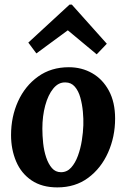

<svg xmlns="http://www.w3.org/2000/svg" viewBox="-20 -803 555 834"><path d="M279 -511Q335 -511 380.5 -485Q426 -459 453 -409Q480 -359 480 -288Q480 -209 449.5 -140.5Q419 -72 363 -30.5Q307 11 229 11Q162 11 117 -19.5Q72 -50 50 -102Q28 -154 28 -216Q28 -296 58.5 -363Q89 -430 145.5 -470.5Q202 -511 279 -511ZM264 -445Q234 -446 211.5 -418.5Q189 -391 176.5 -345Q164 -299 164 -244Q164 -214 167.5 -181Q171 -148 180.5 -119.5Q190 -91 205.5 -73Q221 -55 245 -55Q271 -55 289 -75Q307 -95 318.5 -126.5Q330 -158 335.5 -193Q341 -228 342 -259Q343 -286 340 -318Q337 -350 329 -379Q321 -408 305 -426.5Q289 -445 264 -445ZM400 -567 275 -671H274L138 -571L103 -618L282 -783H292L444 -613Z"/></svg>

Font: Lora
Style: Bold Italic
Weight: 700
Italic angle: -3°
Designer: Olga Karpushina, Alexei Vanyashin (Cyrillic)
Foundry: Cyreal
Version: Version 3.004